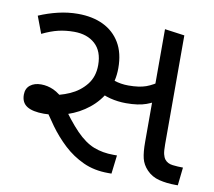

<svg xmlns="http://www.w3.org/2000/svg" viewBox="-70 -683 851 764"><g transform="rotate(10 355.5 -301.5)"><path d="M413 0Q357 0 312.5 -20.5Q268 -41 232.5 -74Q197 -107 168.5 -146.5Q140 -186 116 -225L127 -265Q170 -270 209.5 -287.5Q249 -305 274.5 -337Q300 -369 300 -416Q300 -472 268 -501Q236 -530 183 -530Q149 -530 119.5 -523Q90 -516 55 -499L29 -568Q66 -584 106 -593.5Q146 -603 186 -603Q245 -603 288.5 -582Q332 -561 356.5 -520Q381 -479 381 -418Q381 -364 358.5 -321.5Q336 -279 298.5 -249Q261 -219 214.5 -203.5Q168 -188 121 -188Q75 -188 52 -202.5Q29 -217 29 -249Q29 -274 46 -287.5Q63 -301 90 -301Q116 -301 140.5 -290Q165 -279 199 -246H186Q233 -178 269.5 -140.5Q306 -103 342 -89Q378 -75 422 -75H436L427 0ZM435 -286Q402 -286 370.5 -294Q339 -302 316 -318L325 -389Q346 -376 373.5 -366.5Q401 -357 432 -357Q476 -357 503.5 -367Q531 -377 562 -400L577 -329Q548 -309 516.5 -297.5Q485 -286 435 -286ZM685 0Q650 0 619.5 -7.5Q589 -15 568 -37Q549 -57 543 -81.5Q537 -106 537 -148V-603L617 -592V-152Q617 -125 620 -112.5Q623 -100 629 -92Q640 -78 661 -75.5Q682 -73 703 -73L695 0Z"/></g></svg>

Font: uguzrati05
Style: Book
Weight: 400
Designer: Jelle Bosma - Monotype Design Team, Universal Thirst
Foundry: Monotype Imaging Inc.
Version: Version 2.106